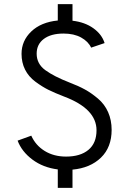

<svg xmlns="http://www.w3.org/2000/svg" viewBox="-20 -809 632 927"><path d="M259 98V9Q188 0 136.5 -38.5Q85 -77 65 -130L131 -154Q152 -107 196 -80Q240 -53 299 -53Q368 -53 407 -85.5Q446 -118 446 -180Q446 -284 289 -343Q245 -360 214.5 -375Q184 -390 151 -414.5Q118 -439 101 -473Q84 -507 84 -549Q84 -612 131 -657Q178 -702 259 -710V-789H330V-709Q390 -702 431 -672.5Q472 -643 485 -601L420 -579Q406 -609 371.5 -628Q337 -647 287 -647Q226 -647 191.5 -621Q157 -595 157 -550Q157 -501 198.5 -470.5Q240 -440 317 -410Q359 -394 390 -377Q421 -360 453 -333Q485 -306 502 -267.5Q519 -229 519 -182Q519 -98 467.5 -48Q416 2 330 10V98Z"/></svg>

Font: Overpass Light
Style: Regular
Weight: 300
Designer: Delve Withrington, Thomas Jockin
Foundry: Delve Fonts
Version: Version 3.000;DELV;Overpass